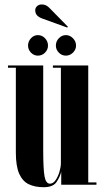

<svg xmlns="http://www.w3.org/2000/svg" viewBox="-20 -810 455 842"><path d="M171.5 11Q133.5 11 106.2 -2Q79 -15 64.2 -48Q49.5 -81 49.5 -141.5V-513H15V-523H169.5V-153.5Q169.5 -70 175.2 -37.2Q181 -4.5 199 -4.5Q213 -4.5 223.8 -20Q234.5 -35.5 240.8 -56.8Q247 -78 247 -94.5V-513H212V-523H367V-10H403V0H248.5V-57Q243 -33.5 227.5 -11.2Q212 11 171.5 11ZM269 -566Q251 -566 238 -579.2Q225 -592.5 225 -610Q225 -628.5 238 -642.2Q251 -656 269 -656Q286.5 -656 300 -642.2Q313.5 -628.5 313.5 -610Q313.5 -592.5 300 -579.2Q286.5 -566 269 -566ZM146 -566Q128.5 -566 115.8 -579.2Q103 -592.5 103 -610Q103 -628.5 115.8 -642.2Q128.5 -656 146 -656Q164.5 -656 177.5 -642.2Q190.5 -628.5 190.5 -610Q190.5 -592.5 177.5 -579.2Q164.5 -566 146 -566ZM275 -689 166 -728.5Q151.5 -733.5 143 -742.2Q134.5 -751 134.5 -765Q134.5 -775.5 142.5 -783Q150.5 -790.5 163.5 -790.5Q182 -790.5 196.5 -775.5L277.5 -693Z"/></svg>

Font: Imbue 100pt
Style: Bold
Weight: 700
Designer: Tyler Finck
Foundry: Etcetera Type Company
Version: Version 1.102; ttfautohint (v1.8.3)